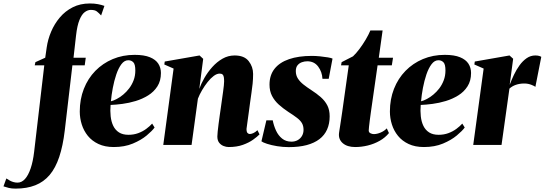

<svg xmlns="http://www.w3.org/2000/svg" viewBox="-167 -835 3138 1106"><path d="M102 -561.5Q108.5 -607.5 127.5 -652.5Q146.5 -697.5 177.5 -734.2Q208.5 -771 251.8 -793Q295 -815 350.5 -815Q377 -815 397.5 -811Q418 -807 434.5 -801L415.5 -746Q402 -760.5 390.8 -769.2Q379.5 -778 356 -778Q338.5 -778 321.2 -765.2Q304 -752.5 290.8 -720.2Q277.5 -688 271 -630L256.5 -502.5H327L321 -458.5H250L206 -83Q195.5 5.5 174.2 69Q153 132.5 119 172.8Q85 213 36.2 232.2Q-12.5 251.5 -77.5 251.5Q-100 251.5 -116.2 247.5Q-132.5 243.5 -147 238.5L-130.5 193Q-119.5 200.5 -109 206Q-98.5 211.5 -87.8 214.2Q-77 217 -66 217Q-42 217 -23 196Q-4 175 9.5 135.2Q23 95.5 29.5 40.5L88 -458.5H33L37 -477L93.5 -502.5Z M723.5 -100.5Q709.5 -81 677.8 -54.5Q646 -28 598.2 -8Q550.5 12 488.5 12Q437.5 12 400.2 -5.5Q363 -23 339.2 -52.2Q315.5 -81.5 304 -118Q292.5 -154.5 292.5 -192.5Q292.5 -263.5 316 -323.2Q339.5 -383 382.2 -426.8Q425 -470.5 482.8 -494.8Q540.5 -519 608.5 -519Q663.5 -519 696.8 -505.2Q730 -491.5 745 -468Q760 -444.5 760 -414.5Q760 -369.5 739.8 -337.8Q719.5 -306 686.5 -285.5Q653.5 -265 614.8 -253.2Q576 -241.5 537.8 -236.5Q499.5 -231.5 470 -230.5Q467 -196 470.5 -164.8Q474 -133.5 485.5 -109.8Q497 -86 518.5 -72.2Q540 -58.5 573 -58.5Q603.5 -58.5 629.2 -68Q655 -77.5 675.2 -92.5Q695.5 -107.5 709.5 -123ZM572 -488Q549.5 -488 532.2 -465Q515 -442 502.8 -405.8Q490.5 -369.5 482.8 -328.5Q475 -287.5 472 -251.5Q487 -255 505.5 -264.8Q524 -274.5 542.8 -290Q561.5 -305.5 577.2 -326.2Q593 -347 602.8 -372.8Q612.5 -398.5 612.5 -429Q612.5 -464.5 601 -476.2Q589.5 -488 572 -488Z M981 -323Q991.5 -353 1010.5 -386.2Q1029.5 -419.5 1056 -449Q1082.5 -478.5 1114.8 -497Q1147 -515.5 1184.5 -515.5Q1240 -515.5 1265.5 -483Q1291 -450.5 1291 -409Q1291 -379.5 1288.2 -352.8Q1285.5 -326 1281.5 -300Q1277.5 -274 1274 -247Q1271 -222.5 1266.8 -193Q1262.5 -163.5 1259 -136.5Q1255.5 -109.5 1253 -92.5Q1253 -74.5 1259 -68.8Q1265 -63 1271.5 -63Q1280 -63 1291.8 -68Q1303.5 -73 1316 -85L1328 -61Q1315 -47.5 1291.2 -30.5Q1267.5 -13.5 1232.5 -0.8Q1197.5 12 1150 12Q1136 12 1120.8 6Q1105.5 0 1095.2 -13.2Q1085 -26.5 1085 -49Q1085 -58 1087 -77.5Q1089 -97 1092.2 -121.8Q1095.5 -146.5 1099 -171.8Q1102.5 -197 1105.5 -217Q1109 -242 1112.2 -265Q1115.5 -288 1118.2 -307.8Q1121 -327.5 1122.5 -342.8Q1124 -358 1124 -366.5Q1124 -381 1122.2 -391Q1120.5 -401 1115 -406Q1109.5 -411 1098 -411Q1082 -411 1064 -397.5Q1046 -384 1028.8 -362.2Q1011.5 -340.5 996.8 -315.2Q982 -290 973 -266.5L936.5 0H773.5L833 -440L779.5 -463.5L782 -480.5L982.5 -515.5L1003.5 -496Z M1726.5 -381H1690.5Q1688.5 -421 1665.8 -451.5Q1643 -482 1603 -482Q1587 -482 1571.8 -476.5Q1556.5 -471 1546.8 -458.8Q1537 -446.5 1537 -425.5Q1537 -401 1549.2 -382.2Q1561.5 -363.5 1581.5 -347.8Q1601.5 -332 1625.5 -316.5Q1657.5 -296 1681.2 -275Q1705 -254 1718.5 -227.8Q1732 -201.5 1732 -165Q1732 -122.5 1717.2 -89.2Q1702.5 -56 1673 -33.5Q1643.5 -11 1599.5 0.8Q1555.5 12.5 1496.5 12.5Q1462.5 12.5 1429.2 7Q1396 1.5 1371.5 -6.5Q1347 -14.5 1339 -21L1367.5 -142H1404Q1410 -111 1423 -82.8Q1436 -54.5 1458 -36.8Q1480 -19 1512 -19Q1532.5 -19 1548.2 -28Q1564 -37 1572.8 -52.5Q1581.5 -68 1581.5 -87Q1581.5 -109.5 1572.5 -125.2Q1563.5 -141 1544 -156Q1524.5 -171 1493 -191Q1463.5 -210.5 1439 -232.5Q1414.5 -254.5 1400 -282.5Q1385.5 -310.5 1385.5 -347.5Q1385.5 -402 1414.5 -438.8Q1443.5 -475.5 1498 -494.2Q1552.5 -513 1629.5 -513Q1651 -513 1676.2 -510.5Q1701.5 -508 1721.8 -504.5Q1742 -501 1748.5 -497.5Z M1969.5 -189.5Q1966 -164.5 1963.2 -142.8Q1960.5 -121 1958.8 -105.8Q1957 -90.5 1957 -83.5Q1957 -72.5 1966.8 -67.5Q1976.5 -62.5 1986.5 -62.5Q2004.5 -62.5 2025.8 -71.5Q2047 -80.5 2061 -95.5L2073.5 -68.5Q2052 -42 2020.2 -24Q1988.5 -6 1952 3Q1915.5 12 1879 12Q1833 12 1807.2 -10.5Q1781.5 -33 1786 -69Q1786.5 -73.5 1788 -82.8Q1789.5 -92 1791.8 -106.8Q1794 -121.5 1797.2 -142.5Q1800.5 -163.5 1804.5 -192L1842 -458.5H1797.5L1801 -477L1866.5 -510.5Q1884.5 -527.5 1903.8 -553.2Q1923 -579 1939.8 -607.2Q1956.5 -635.5 1966.5 -659.5H2037L2015 -502.5H2097L2090 -458.5H2008Z M2510 -100.5Q2496 -81 2464.2 -54.5Q2432.5 -28 2384.8 -8Q2337 12 2275 12Q2224 12 2186.8 -5.5Q2149.5 -23 2125.8 -52.2Q2102 -81.5 2090.5 -118Q2079 -154.5 2079 -192.5Q2079 -263.5 2102.5 -323.2Q2126 -383 2168.8 -426.8Q2211.5 -470.5 2269.2 -494.8Q2327 -519 2395 -519Q2450 -519 2483.2 -505.2Q2516.5 -491.5 2531.5 -468Q2546.5 -444.5 2546.5 -414.5Q2546.5 -369.5 2526.2 -337.8Q2506 -306 2473 -285.5Q2440 -265 2401.2 -253.2Q2362.5 -241.5 2324.2 -236.5Q2286 -231.5 2256.5 -230.5Q2253.5 -196 2257 -164.8Q2260.5 -133.5 2272 -109.8Q2283.5 -86 2305 -72.2Q2326.5 -58.5 2359.5 -58.5Q2390 -58.5 2415.8 -68Q2441.5 -77.5 2461.8 -92.5Q2482 -107.5 2496 -123ZM2358.5 -488Q2336 -488 2318.8 -465Q2301.5 -442 2289.2 -405.8Q2277 -369.5 2269.2 -328.5Q2261.5 -287.5 2258.5 -251.5Q2273.5 -255 2292 -264.8Q2310.5 -274.5 2329.2 -290Q2348 -305.5 2363.8 -326.2Q2379.5 -347 2389.2 -372.8Q2399 -398.5 2399 -429Q2399 -464.5 2387.5 -476.2Q2376 -488 2358.5 -488Z M2559 0 2619 -440 2565.5 -463.5 2568 -480.5 2768 -515.5 2789 -496.5 2777 -406 2769 -346.5Q2779.5 -374.5 2793.5 -404Q2807.5 -433.5 2825.8 -458.8Q2844 -484 2866.8 -499.8Q2889.5 -515.5 2916.5 -515.5Q2930.5 -515.5 2939 -512.8Q2947.5 -510 2951 -507.5L2917 -334.5Q2914 -338.5 2894.5 -346.2Q2875 -354 2853 -354Q2839.5 -354 2827.2 -352Q2815 -350 2804.2 -346.2Q2793.5 -342.5 2784.2 -337Q2775 -331.5 2767.5 -324.5L2722 0Z"/></svg>

Font: Merriweather 144pt Black
Style: Italic
Weight: 900
Italic angle: -7.8°
Version: Version 2.101